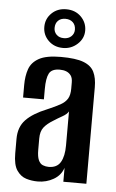

<svg xmlns="http://www.w3.org/2000/svg" viewBox="-52 -736 470 781"><g transform="rotate(5 183.0 -346.0)"><path d="M132 8Q107 8 84.5 1Q62 -6 46.5 -28.5Q31 -51 31 -98V-157Q31 -206 59.5 -235.5Q88 -265 145 -288Q178 -302 197.5 -313Q217 -324 226 -339Q235 -354 235 -380V-405Q235 -424 227.5 -434Q220 -444 208.5 -448.5Q197 -453 182 -453Q149 -453 138.5 -433Q128 -413 128 -369V-327H43V-378Q43 -415 53 -443.5Q63 -472 93 -488.5Q123 -505 182 -505Q243 -505 274.5 -493Q306 -481 318 -456.5Q330 -432 330 -394V0H236V-57Q226 -26 196.5 -9Q167 8 132 8ZM171 -55Q205 -55 219.5 -79.5Q234 -104 234 -148V-287Q227 -275 209 -265Q191 -255 174 -244Q149 -229 136 -212.5Q123 -196 123 -167V-120Q123 -93 129.5 -78.5Q136 -64 147.5 -59.5Q159 -55 171 -55ZM187 -542Q151 -542 127.5 -565Q104 -588 104 -621Q104 -654 127.5 -677Q151 -700 187 -700Q224 -700 247.5 -676.5Q271 -653 271 -620Q271 -588 246 -565Q221 -542 187 -542ZM187 -582Q206 -582 217.5 -593Q229 -604 229 -620Q229 -639 217.5 -650Q206 -661 187 -661Q168 -661 157 -650Q146 -639 146 -620Q146 -604 157 -593Q168 -582 187 -582Z"/></g></svg>

Font: Alumni Sans Thin SemiBold
Style: Regular
Weight: 600
Version: Version 1.018